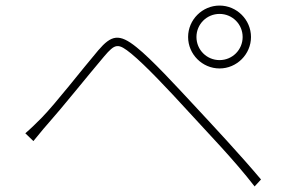

<svg xmlns="http://www.w3.org/2000/svg" viewBox="-20 -721 1040 690"><path d="M686 -588C686 -634 723 -671 769 -671C815 -671 852 -634 852 -588C852 -542 815 -505 769 -505C723 -505 686 -542 686 -588ZM656 -588C656 -526 707 -475 769 -475C831 -475 882 -526 882 -588C882 -650 831 -701 769 -701C707 -701 656 -650 656 -588ZM71 -242 100 -214C113 -229 133 -255 151 -275C201 -331 298 -452 354 -518C394 -565 404 -567 452 -528C502 -487 584 -400 658 -319C728 -242 820 -148 895 -51L918 -76C844 -164 747 -268 680 -340C614 -411 525 -508 471 -551C408 -602 380 -595 333 -540C276 -473 180 -349 130 -298C108 -276 93 -261 71 -242Z"/></svg>

Font: Genne Gothic ExtraLight
Style: Regular
Weight: 250
Designer: Ryoko NISHIZUKA (kana & ideographs); Paul D. Hunt (Latin, Greek & Cyrillic); Wenlong ZHANG (bopomofo); Sandoll Communica
Foundry: Adobe Systems Incorporated
Version: Version 1.004;PS 1.004;hotconv 16.6.51;makeotf.lib2.5.65220